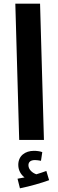

<svg xmlns="http://www.w3.org/2000/svg" viewBox="-20 -758 316 1040"><path d="M84 0H218L197 -738H63ZM88 262C143 251 205 233 246 218L231 168C215 174 197 180 177 186C158 180 134 162 134 137C134 120 145 109 170 109C180 109 191 111 202 113L209 66C197 61 177 59 164 59C116 59 79 86 79 135C79 165 94 189 113 203C103 205 91 207 75 210Z"/></svg>

Font: Noto Sans Arabic UI XCn
Style: Bold
Weight: 700
Width: 2
Designer: Monotype Design Team, Nadine Chahine and Nizar Qandah
Foundry: Monotype Imaging Inc.
Version: Version 2.010